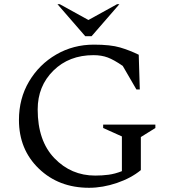

<svg xmlns="http://www.w3.org/2000/svg" viewBox="-20 -882 808 912"><path d="M403 10Q259 10 164.5 -81Q70 -172 70 -312Q70 -414 118 -495Q166 -576 247 -623Q328 -670 426 -670Q505 -670 550.5 -656.5Q596 -643 639 -622L644 -457H628L563 -569Q521 -598 491.5 -609Q462 -620 424 -620Q308 -620 233.5 -546.5Q159 -473 159 -362Q159 -213 238.5 -130.5Q318 -48 432 -48Q465 -48 495.5 -52Q526 -56 559 -69V-234L470 -274V-290H718V-274L649 -231V-74Q603 -36 535.5 -13Q468 10 403 10ZM385 -710 253 -862H264L400 -787L536 -862H547L415 -710Z"/></svg>

Font: Spectral
Style: Regular
Weight: 400
Designer: Jean-Baptiste Levee
Foundry: Production Type
Version: Version 1.002